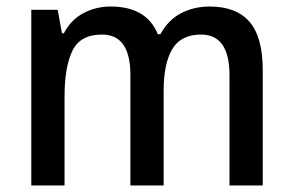

<svg xmlns="http://www.w3.org/2000/svg" viewBox="-20 -620 899 589"><path d="M623 -600Q705 -600 745.5 -553Q786 -506 786 -405V-51H684V-389Q684 -514 597 -514Q535 -514 508.5 -469.5Q482 -425 482 -341V-51H380V-390Q380 -514 293 -514Q226 -514 202 -464Q178 -414 178 -324V-51H76V-590H157L170 -518H176Q198 -560 236.5 -580Q275 -600 319 -600Q430 -600 464 -515H472Q496 -559 535.5 -579.5Q575 -600 623 -600Z"/></svg>

Font: Noto Sans Tamil UI SemiCondensed Medium
Style: Regular
Weight: 500
Width: 4
Designer: Jelle Bosma - Monotype Design Team
Foundry: Monotype Imaging Inc.
Version: Version 2.004; ttfautohint (v1.8.4.7-5d5b)